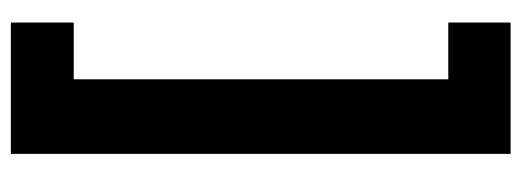

<svg xmlns="http://www.w3.org/2000/svg" viewBox="-316 -454 938 345"><g transform="rotate(90 152.5 -282.0)"><path d="M21 54V167H257V-731H21V-619H123V54Z"/></g></svg>

Font: Noto Sans Khmer UI ExtraCondensed ExtraBold
Style: Regular
Weight: 800
Width: 2
Designer: Danh Hong and the Monotype Design Team
Foundry: Monotype Imaging Inc.
Version: Version 2.002